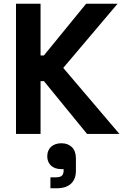

<svg xmlns="http://www.w3.org/2000/svg" viewBox="-20 -720 666 1032"><path d="M66 0H198V-284H216L448 0H622L320 -355L612 -700H443L216 -422H198V-700H66ZM234 120C234 161 262 189 309 189H322V195C322 222 311 233 281 233H251V292H284C352 292 388 258 388 198V130C388 78 356 50 310 50C264 50 234 77 234 120Z"/></svg>

Font: Meta Space
Style: Bold
Weight: 700
Designer: Meta Pool / Florian Karsten
Foundry: Meta Pool / Florian Karsten
Version: Version 2.000;Glyphs 3.1.1 (3137)